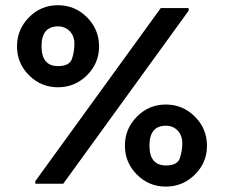

<svg xmlns="http://www.w3.org/2000/svg" viewBox="-20 -691 867 722"><path d="M604 -68.8Q647 -68.8 656.2 -95.9Q665.5 -123 665.5 -152.6Q665.5 -182.1 647.9 -200.2Q630.4 -218.3 604 -218.3Q542 -218.3 542 -143.6Q542 -68.8 604 -68.8ZM449.7 -143.1Q449.7 -206.5 494.6 -252.2Q539.6 -297.9 603.5 -297.9Q667.5 -297.9 712.9 -252.4Q758.3 -207 758.3 -143.1Q758.3 -79.1 712.6 -34.2Q667 10.7 603.5 10.7Q540 10.7 494.9 -34.4Q449.7 -79.6 449.7 -143.1ZM198.2 -591.8Q136.2 -591.8 136.2 -517.1Q136.2 -442.4 198.2 -442.4Q241.2 -442.4 250.5 -469.5Q259.8 -496.6 259.8 -526.1Q259.8 -555.7 242.2 -573.7Q224.6 -591.8 198.2 -591.8ZM43.9 -516.6Q43.9 -580.1 88.9 -625.7Q133.8 -671.4 197.8 -671.4Q261.7 -671.4 307.1 -626Q352.5 -580.6 352.5 -516.6Q352.5 -452.6 306.9 -407.7Q261.2 -362.8 197.8 -362.8Q134.3 -362.8 89.1 -408Q43.9 -453.1 43.9 -516.6ZM689.5 -660.6V-650.9L217.8 0H112.8V-9.8L584.5 -660.6Z"/></svg>

Font: NoticiaText-Bold
Style: Bold
Weight: 700
Designer: JM Sole
Foundry: JM Sole
Version: Version 1.003